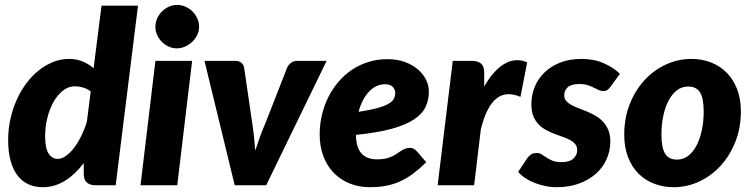

<svg xmlns="http://www.w3.org/2000/svg" viewBox="-20 -772 3134 800"><path d="M379 0Q364.5 0 354.8 -3.8Q345 -7.5 339.2 -14Q333.5 -20.5 331.2 -29.5Q329 -38.5 329 -49V-92.5Q293.5 -45.5 250.5 -18.8Q207.5 8 159 8Q127 8 100.5 -3.2Q74 -14.5 54.8 -38.5Q35.5 -62.5 24.8 -99.8Q14 -137 14 -189Q14 -234 23.5 -276.8Q33 -319.5 50 -357Q67 -394.5 90.5 -425.8Q114 -457 142.2 -479.2Q170.5 -501.5 202 -514Q233.5 -526.5 267 -526.5Q299 -526.5 324.8 -515.8Q350.5 -505 370 -487.5L403 -748.5H555L462 0ZM221 -110Q237 -110 254.2 -122Q271.5 -134 287.8 -155Q304 -176 318 -204.2Q332 -232.5 342 -265L358 -391Q343.5 -402.5 325.8 -407.5Q308 -412.5 292 -412.5Q265 -412.5 242.2 -394.5Q219.5 -376.5 203 -347.2Q186.5 -318 177.2 -280.5Q168 -243 168 -204Q168 -154.5 182.5 -132.2Q197 -110 221 -110Z M780.5 -518.5 718.5 0H565.5L627.5 -518.5ZM809.5 -660.5Q809.5 -642 801.5 -625.8Q793.5 -609.5 780.5 -597.2Q767.5 -585 750.8 -577.8Q734 -570.5 716.5 -570.5Q699 -570.5 683 -577.8Q667 -585 654.8 -597.2Q642.5 -609.5 635 -625.8Q627.5 -642 627.5 -660.5Q627.5 -679 635 -695.5Q642.5 -712 655.2 -724.5Q668 -737 684 -744.2Q700 -751.5 717.5 -751.5Q735.5 -751.5 752 -744.5Q768.5 -737.5 781.2 -725Q794 -712.5 801.8 -696Q809.5 -679.5 809.5 -660.5Z M832 -518.5H960Q976 -518.5 985.2 -510.8Q994.5 -503 997 -491.5L1031 -259Q1035.5 -229.5 1038.5 -201.2Q1041.5 -173 1043.5 -144.5Q1052.5 -172.5 1062.8 -200.8Q1073 -229 1086 -259L1177 -491.5Q1182.5 -503 1193.5 -510.8Q1204.5 -518.5 1218 -518.5H1341L1089 0H958Z M1767 -391Q1767 -355.5 1753 -326Q1739 -296.5 1704.2 -273.8Q1669.5 -251 1610.8 -235Q1552 -219 1463 -210Q1464 -157 1486.2 -132.5Q1508.5 -108 1552 -108Q1572.5 -108 1587.5 -111.5Q1602.5 -115 1613.8 -120.5Q1625 -126 1634 -132Q1643 -138 1651.2 -143.5Q1659.5 -149 1668.5 -152.5Q1677.5 -156 1689 -156Q1696.5 -156 1703.5 -152.2Q1710.5 -148.5 1716 -142.5L1756 -96Q1728.5 -69 1702.2 -49.2Q1676 -29.5 1648.2 -16.8Q1620.5 -4 1589.2 2Q1558 8 1521 8Q1475 8 1436.5 -7.8Q1398 -23.5 1370.2 -52.2Q1342.5 -81 1327.2 -121.5Q1312 -162 1312 -211.5Q1312 -253 1321.2 -292.5Q1330.5 -332 1347.8 -366.8Q1365 -401.5 1390 -430.8Q1415 -460 1446.2 -481Q1477.5 -502 1514.8 -513.8Q1552 -525.5 1594 -525.5Q1635.5 -525.5 1667.8 -513.5Q1700 -501.5 1722 -482.2Q1744 -463 1755.5 -439Q1767 -415 1767 -391ZM1585 -421Q1546.5 -421 1517.5 -390.2Q1488.5 -359.5 1474 -306Q1522.5 -313.5 1552.5 -321.8Q1582.5 -330 1599 -339.8Q1615.5 -349.5 1621.2 -360.8Q1627 -372 1627 -385Q1627 -398 1617 -409.5Q1607 -421 1585 -421Z M1803.5 0 1866.5 -518.5H1946.5Q1970.5 -518.5 1984 -507.2Q1997.5 -496 1997.5 -470.5V-411.5Q2016.5 -445 2038 -469Q2059.5 -493 2082.2 -506.2Q2105 -519.5 2128.8 -521.2Q2152.5 -523 2176.5 -512L2148.5 -368.5Q2120 -380.5 2095.2 -379.5Q2070.5 -378.5 2049.8 -362.5Q2029 -346.5 2012.2 -314.5Q1995.5 -282.5 1983.5 -233L1955.5 0Z M2523 -409.5Q2516 -400.5 2510 -396.5Q2504 -392.5 2494 -392.5Q2484 -392.5 2474.2 -397Q2464.5 -401.5 2453.2 -407.2Q2442 -413 2427.8 -417.5Q2413.5 -422 2395 -422Q2360.5 -422 2345.8 -408.8Q2331 -395.5 2331 -374.5Q2331 -361 2339.2 -351.5Q2347.5 -342 2361 -334.5Q2374.5 -327 2391.8 -320.8Q2409 -314.5 2427 -306.8Q2445 -299 2462.2 -289Q2479.5 -279 2493 -264.5Q2506.5 -250 2514.8 -230Q2523 -210 2523 -182.5Q2523 -143.5 2507.5 -108.8Q2492 -74 2463 -48.2Q2434 -22.5 2392.8 -7.2Q2351.5 8 2300 8Q2275.5 8 2251.5 3Q2227.5 -2 2206.2 -10.5Q2185 -19 2167.5 -30.8Q2150 -42.5 2139 -56L2177 -113Q2184 -123 2193.2 -128.8Q2202.5 -134.5 2216 -134.5Q2228.5 -134.5 2237.5 -128.5Q2246.5 -122.5 2257 -115.5Q2267.5 -108.5 2282 -102.5Q2296.5 -96.5 2320 -96.5Q2353 -96.5 2369 -111.2Q2385 -126 2385 -146Q2385 -161.5 2376.8 -171.5Q2368.5 -181.5 2355 -188.8Q2341.5 -196 2324.5 -201.8Q2307.5 -207.5 2289.5 -214.5Q2271.5 -221.5 2254.5 -230.8Q2237.5 -240 2224 -254Q2210.5 -268 2202.2 -288.5Q2194 -309 2194 -338Q2194 -374 2207.2 -408Q2220.5 -442 2246.8 -468.2Q2273 -494.5 2312 -510.5Q2351 -526.5 2403 -526.5Q2455 -526.5 2495.8 -508.5Q2536.5 -490.5 2563 -464.5Z M2801 -107Q2827 -107 2847.5 -122.8Q2868 -138.5 2882.2 -165.8Q2896.5 -193 2904.2 -229.2Q2912 -265.5 2912 -306.5Q2912 -363 2896.8 -387.2Q2881.5 -411.5 2847 -411.5Q2821 -411.5 2800.5 -395.8Q2780 -380 2765.8 -353Q2751.5 -326 2743.8 -289.5Q2736 -253 2736 -212Q2736 -156.5 2751.2 -131.8Q2766.5 -107 2801 -107ZM2787 8Q2743.5 8 2705.8 -6.5Q2668 -21 2640.2 -48.8Q2612.5 -76.5 2596.8 -117.2Q2581 -158 2581 -211Q2581 -280 2603.8 -337.8Q2626.5 -395.5 2665 -437.5Q2703.5 -479.5 2754.2 -503Q2805 -526.5 2861 -526.5Q2904.5 -526.5 2942 -512Q2979.5 -497.5 3007.2 -469.8Q3035 -442 3051 -401.2Q3067 -360.5 3067 -307.5Q3067 -239.5 3044.2 -181.8Q3021.5 -124 2983 -81.8Q2944.5 -39.5 2893.8 -15.8Q2843 8 2787 8Z"/></svg>

Font: Lato Black
Style: Italic
Weight: 900
Italic angle: -7°
Designer: Lukasz Dziedzic
Foundry: tyPoland Lukasz Dziedzic
Version: Version 2.007; 2014-02-27